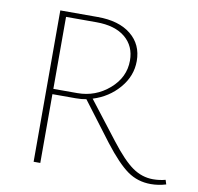

<svg xmlns="http://www.w3.org/2000/svg" viewBox="-76 -737 848 822"><g transform="rotate(10 348.5 -325.5)"><path d="M691 -22 697 -3Q664 7 631 7Q574 7 529.5 -24.5Q485 -56 424 -135L297 -303Q277 -299 251 -299H150V0H121V-658H284Q376 -658 428.5 -615.5Q481 -573 481 -501Q481 -436 436 -383.5Q391 -331 323 -310L449 -147Q506 -73 547.5 -44Q589 -15 637 -15Q665 -15 691 -22ZM150 -322H254Q333 -322 392.5 -373.5Q452 -425 452 -498Q452 -561 407.5 -598Q363 -635 282 -635H150Z"/></g></svg>

Font: EauTestInfant Extralight
Style: Regular
Weight: 250
Designer: Christian Thalmann (Catharsis Fonts)
Version: Version 0.001;PS 000.001;hotconv 1.0.88;makeotf.lib2.5.64775